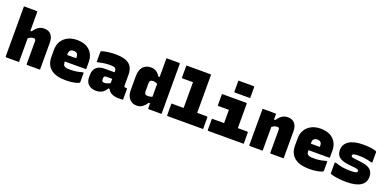

<svg xmlns="http://www.w3.org/2000/svg" viewBox="-3 -1724 5405 2666"><g transform="rotate(20 2700.0 -391.5)"><path d="M58 0Q47 0 47 -11V-750H236Q247 -750 247 -739V-461H267Q295 -505 332 -531Q369 -557 421 -557Q485 -557 521 -516Q557 -475 557 -399V0H368Q357 0 357 -11V-349Q357 -382 326 -382Q308 -382 288 -375Q268 -368 247 -351V0Z M902 -564Q1024 -564 1090.5 -500Q1157 -436 1157 -329V-235Q1157 -225 1146 -225H842V-217Q842 -200 845.5 -186.5Q849 -173 858 -164Q869 -153 890.5 -147.5Q912 -142 953 -143Q1000 -143 1040 -149.5Q1080 -156 1122 -168H1142V-28Q1142 -24 1138 -20Q1130 -12 1102 -3.5Q1074 5 1032.5 11Q991 17 942 17Q794 17 719.5 -44Q645 -105 645 -219V-328Q645 -397 676 -450Q707 -503 765 -533.5Q823 -564 902 -564ZM909 -406Q842 -406 842 -338V-321H975V-336Q975 -373 959 -389Q942 -406 909 -406Z M1736 -352V-190Q1736 -176 1747 -173Q1751 -171 1755 -171H1783V-11Q1783 0 1772 0H1705Q1656 0 1615.5 -20Q1575 -40 1556 -80H1537Q1516 -38 1479 -14Q1442 10 1386 10Q1316 10 1274.5 -28Q1233 -66 1233 -131V-170Q1233 -240 1274.5 -280Q1316 -320 1392 -320H1543V-334Q1543 -369 1524.5 -381.5Q1506 -394 1454 -394Q1367 -394 1280 -371H1260V-517Q1260 -524 1263 -527Q1270 -534 1301.5 -541.5Q1333 -549 1378.5 -554.5Q1424 -560 1472 -560Q1609 -560 1672.5 -510.5Q1736 -461 1736 -352ZM1420 -166Q1420 -134 1453 -134Q1501 -134 1543 -161V-223H1454Q1437 -223 1428 -214Q1420 -204 1420 -190Z M1999 -557Q2045 -557 2078.5 -534Q2112 -511 2133 -473H2153V-750H2342Q2353 -750 2353 -739V0H2164Q2153 0 2153 -11V-84H2133Q2106 -42 2072 -16Q2038 10 1987 10Q1918 10 1878 -37Q1838 -84 1838 -163V-373Q1838 -459 1879.5 -508Q1921 -557 1999 -557ZM2049 -180Q2060 -168 2088 -168Q2127 -168 2153 -181V-370Q2138 -380 2121 -384.5Q2104 -389 2088 -389Q2037 -389 2037 -338V-218Q2037 -191 2049 -180Z M2433 -183H2613V-563H2458Q2447 -563 2447 -574V-750H2802Q2813 -750 2813 -739V-183H2956Q2967 -183 2967 -172V0H2444Q2433 0 2433 -11Z M3033 -177H3213V-373H3058Q3047 -373 3047 -384V-547H3405Q3416 -547 3416 -536V-177H3556Q3567 -177 3567 -166V0H3044Q3033 0 3033 -11ZM3198 -800H3423Q3434 -800 3434 -789V-627H3209Q3198 -627 3198 -638Z M3847 0H3658Q3647 0 3647 -11V-547H3836Q3847 -547 3847 -536V-461H3867Q3896 -506 3933 -531.5Q3970 -557 4020 -557Q4085 -557 4121 -516Q4157 -475 4157 -399V0H3968Q3957 0 3957 -11V-349Q3957 -382 3926 -382Q3908 -382 3888 -375Q3868 -368 3847 -351Z M4502 -564Q4624 -564 4690.5 -500Q4757 -436 4757 -329V-235Q4757 -225 4746 -225H4442V-217Q4442 -200 4445.5 -186.5Q4449 -173 4458 -164Q4469 -153 4490.5 -147.5Q4512 -142 4553 -143Q4600 -143 4640 -149.5Q4680 -156 4722 -168H4742V-28Q4742 -24 4738 -20Q4730 -12 4702 -3.5Q4674 5 4632.5 11Q4591 17 4542 17Q4394 17 4319.5 -44Q4245 -105 4245 -219V-328Q4245 -397 4276 -450Q4307 -503 4365 -533.5Q4423 -564 4502 -564ZM4509 -406Q4442 -406 4442 -338V-321H4575V-336Q4575 -373 4559 -389Q4542 -406 4509 -406Z M5095 -154Q5151 -154 5169.5 -162.5Q5188 -171 5188 -187Q5188 -210 5137 -216L5034 -227Q4938 -238 4894.5 -273.5Q4851 -309 4851 -376Q4851 -462 4923 -510Q4995 -558 5131 -558Q5219 -558 5270.5 -547.5Q5322 -537 5331 -529Q5334 -526 5334 -519V-366H5314Q5262 -380 5220 -386Q5178 -392 5121 -392Q5071 -392 5052 -384.5Q5033 -377 5033 -360Q5033 -347 5045 -341.5Q5057 -336 5083 -333L5184 -320Q5280 -309 5322.5 -271.5Q5365 -234 5365 -166Q5365 -78 5294 -33.5Q5223 11 5086 11Q5029 11 4976.5 5Q4924 -1 4888.5 -9.5Q4853 -18 4846 -24Q4844 -26 4844 -31V-190H4864Q4914 -171 4968 -162.5Q5022 -154 5095 -154Z"/></g></svg>

Font: Recursive Mn Lnr St Blk
Style: Regular
Weight: 900
Monospace: yes
Version: Version 1.079;hotconv 1.0.112;makeotfexe 2.5.65598; ttfautoh